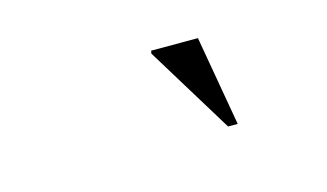

<svg xmlns="http://www.w3.org/2000/svg" viewBox="-37 -804 574 337"><g transform="rotate(-15 250.0 -636.0)"><path d="M363 -554.5H345.5L248.5 -713L249.5 -718H334.5Z"/></g></svg>

Font: Newsreader 60pt
Style: Italic
Weight: 400
Italic angle: -17°
Designer: Hugues Gentile
Foundry: Production Type
Version: Version 1.003